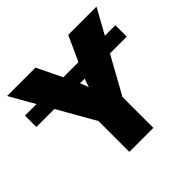

<svg xmlns="http://www.w3.org/2000/svg" viewBox="-174 -919 1109 1109"><g transform="rotate(-45 380.5 -364.0)"><path d="M749 -574.2V-481.4H10.7V-574.2ZM288.6 0V-252L17.6 -727.5H249.5L354.5 -511.2Q368.2 -482.4 379.6 -452.4Q391.1 -422.4 402.8 -385.3H374Q384.8 -422.4 395 -452.4Q405.3 -482.4 418.9 -511.2L517.1 -727.5H748L484.9 -252V0Z"/></g></svg>

Font: Inter 18pt Black
Style: Regular
Weight: 900
Designer: Rasmus Andersson
Foundry: rsms
Version: Version 4.001;git-66647c0bb